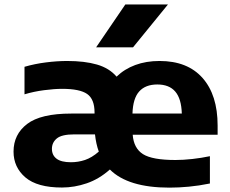

<svg xmlns="http://www.w3.org/2000/svg" viewBox="-20 -828 1028 858"><path d="M257 10Q146.5 10 93.5 -35.2Q40.5 -80.5 40.5 -150.5Q40.5 -227.5 101.2 -274Q162 -320.5 298 -320.5H402.5V-325Q402.5 -385 369.5 -408Q336.5 -431 258 -431Q223 -431 177 -425Q131 -419 89.5 -406.5V-529.5Q136 -543 185.8 -549.2Q235.5 -555.5 280.5 -555.5Q358.5 -555.5 413.5 -539.5Q468.5 -523.5 501 -485.5Q536 -519.5 584.5 -537.5Q633 -555.5 693 -555.5Q818 -555.5 885.2 -479.5Q952.5 -403.5 952.5 -267V-226H573Q577.5 -165.5 619 -139.2Q660.5 -113 764 -113Q799 -113 839.5 -117.5Q880 -122 918 -130V-8Q869 2 824 6.2Q779 10.5 737 10.5Q552 10.5 471 -70.5Q422.5 -27.5 367.5 -8.8Q312.5 10 257 10ZM683 -450.5Q630 -450.5 602 -419.2Q574 -388 572 -320.5H792.5Q790.5 -387 763.2 -418.8Q736 -450.5 683 -450.5ZM297 -103Q329.5 -103 360 -113.2Q390.5 -123.5 421.5 -150.5Q409 -185 404.5 -227.5H312Q255.5 -227.5 233.8 -209.2Q212 -191 212 -163Q212 -134.5 232.8 -118.8Q253.5 -103 297 -103ZM409.5 -616.5 540 -808H730.5L574.5 -616.5Z"/></svg>

Font: Encode Sans Exp
Style: Bold
Weight: 700
Width: 7
Designer: Multiple Designers
Foundry: Impallari Type
Version: Version 3.002; ttfautohint (v1.8.3) -l 8 -r 50 -G 200 -x 14 